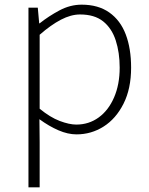

<svg xmlns="http://www.w3.org/2000/svg" viewBox="-20 -563 640 823"><path d="M102 240V-530H142L148 -463H150Q189 -494 235 -518.5Q281 -543 330 -543Q401 -543 448.5 -509.5Q496 -476 519 -415.5Q542 -355 542 -273Q542 -183 509.5 -118.5Q477 -54 424 -20.5Q371 13 308 13Q271 13 230.5 -4.5Q190 -22 149 -52L150 46V240ZM307 -29Q361 -29 403 -59.5Q445 -90 469 -145.5Q493 -201 493 -273Q493 -338 476 -390Q459 -442 422 -471.5Q385 -501 323 -501Q284 -501 241 -478.5Q198 -456 150 -414V-97Q195 -60 236 -44.5Q277 -29 307 -29Z"/></svg>

Font: Noto Sans KR ExtraLight
Style: Regular
Weight: 250
Designer: Ryoko NISHIZUKA  (kana, bopomofo & ideographs); Paul D. Hunt (Latin, Greek & Cyrillic); Sandoll Communications , Soo-you
Foundry: Adobe
Version: Version 2.004-H2;hotconv 1.0.118;makeotfexe 2.5.65603